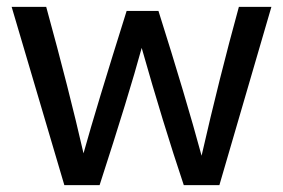

<svg xmlns="http://www.w3.org/2000/svg" viewBox="-20 -541 827 561"><path d="M773 -521 621 0H517Q456 -182 394 -401Q357 -265 271 0H168L14 -521H115Q182 -277 224 -93Q261 -226 350 -509H443Q523 -256 569 -86Q621 -314 678 -521Z"/></svg>

Font: Nacelle
Style: Regular
Weight: 400
Designer: Sora Sagano
Foundry: Sora Sagano
Version: Version 1.000;FEAKit 1.0